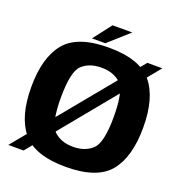

<svg xmlns="http://www.w3.org/2000/svg" viewBox="-143 -916 958 1038"><g transform="rotate(20 336.0 -397.0)"><path d="M18.5 0H106.5L659.5 -674H573ZM350 5.5Q529.5 5.5 600.8 -81Q672 -167.5 672 -337.5Q672 -507 600.8 -593.8Q529.5 -680.5 350 -680.5Q171 -680.5 99.5 -593.8Q28 -507 28 -337.5Q28 -167.5 99.5 -81Q171 5.5 350 5.5ZM350 -110Q281 -110 239.5 -149.2Q198 -188.5 198 -337.5Q198 -488.5 239.5 -526.8Q281 -565 350 -565Q419 -565 460.8 -526.8Q502.5 -488.5 502.5 -337.5Q502.5 -188.5 460.8 -149.2Q419 -110 350 -110ZM246.5 -696H323.5L440.5 -800.5H327Z"/></g></svg>

Font: Anybody UltraCondensed Thin
Style: Bold
Weight: 700
Version: Version 1.111